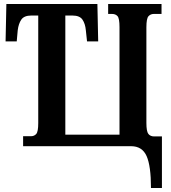

<svg xmlns="http://www.w3.org/2000/svg" viewBox="-20 -734 859 964"><path d="M738 210Q738 99 716 49.5Q694 0 638 0H96V-50H135Q152 -50 162 -61.5Q172 -73 172 -116V-656H137Q101 -656 87 -635.5Q73 -615 69 -582L64 -526H8L12 -714H469L473 -526H417L411 -582Q408 -615 394 -635.5Q380 -656 344 -656H308V-58H580V-598Q580 -642 570 -653Q560 -664 543 -664H523V-714H791V-664H752Q736 -664 725.5 -652.5Q715 -641 715 -597V-117Q715 -74 725 -61.5Q735 -49 754 -49H793V210Z"/></svg>

Font: Noto Serif ExtraCondensed
Style: Bold
Weight: 700
Width: 2
Designer: Monotype Design Team
Foundry: Monotype Imaging Inc.
Version: Version 2.014; ttfautohint (v1.8.4.7-5d5b)